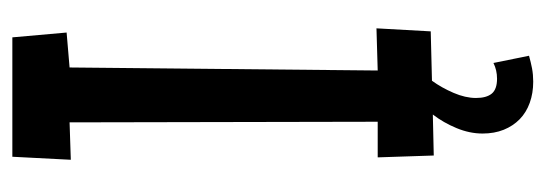

<svg xmlns="http://www.w3.org/2000/svg" viewBox="-306 -420 884 311"><g transform="rotate(-90 135.5 -265.0)"><path d="M200.2 150.4Q189.9 153.3 179.7 155.3Q169.4 157.2 158.2 157.2Q139.6 157.2 124 151.6Q108.4 146 97.4 135.3Q86.4 124.5 80.3 109.4Q74.2 94.2 74.2 75.2Q74.2 54.2 83 33Q91.8 11.7 105 -5.4L38.6 -3.9L35.6 -94.7H93.3L92.3 -593.8L31.7 -591.8L36.6 -686.5H230L237.8 -598.6L181.2 -593.8L176.3 -94.7L244.6 -96.7L239.7 -8.8L159.7 -6.8Q148.4 8.8 140.1 28.1Q131.8 47.4 131.8 64.5Q131.8 81.5 138.9 90.1Q146 98.6 163.1 98.6Q176.8 98.6 188.5 92.8Z"/></g></svg>

Font: Maiden Orange
Style: Regular
Weight: 400
Designer: Astigmatic (AOETI)
Foundry: Astigmatic (AOETI)
Version: Version 1.001